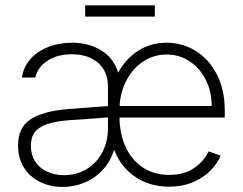

<svg xmlns="http://www.w3.org/2000/svg" viewBox="-20 -701 925 732"><path d="M416 -127.9H414.1Q400.4 -83.5 370.6 -52Q340.8 -20.5 301.5 -4.4Q262.2 11.7 218.8 11.7Q171.9 11.7 133.1 -7.1Q94.2 -25.9 71.5 -61.5Q48.8 -97.2 48.8 -146.5Q48.8 -214.4 95.9 -245.8Q143.1 -277.3 240.2 -285.2L352.5 -293.9L391.6 -296.4V-371.1Q391.6 -408.7 375 -436.3Q358.4 -463.9 327.4 -479Q296.4 -494.1 253.9 -494.1Q199.7 -494.1 162.1 -470.2Q124.5 -446.3 114.3 -405.3H63.5Q69.3 -445.3 95.5 -475.3Q121.6 -505.4 163.3 -521.7Q205.1 -538.1 255.9 -538.1Q317.9 -538.1 366 -508.8Q414.1 -479.5 430.2 -423.8Q459.5 -477.5 507.3 -507.8Q555.2 -538.1 615.2 -538.1Q675.3 -538.1 725.8 -507.1Q776.4 -476.1 806.6 -417.5Q836.9 -358.9 836.9 -280.3V-252.9H435.5Q436.5 -189 459.7 -139.4Q482.9 -89.8 525.4 -62Q567.9 -34.2 625 -34.2Q682.1 -34.2 720.2 -60.5Q758.3 -86.9 775.4 -124L821.3 -107.4Q808.1 -76.7 781.5 -49.8Q754.9 -22.9 714.8 -6.1Q674.8 10.7 625 10.7Q550.8 10.7 495.8 -26.6Q440.9 -64 416 -127.9ZM224.6 -33.2Q272.9 -33.2 311 -56.6Q349.1 -80.1 370.4 -120.8Q391.6 -161.6 391.6 -211.9V-253.4L359.4 -251Q279.8 -244.6 250 -243.2Q194.3 -239.3 161.1 -228.3Q127.9 -217.3 112.8 -197.3Q97.7 -177.2 97.7 -145.5Q97.7 -111.3 114 -85.7Q130.4 -60.1 159.4 -46.6Q188.5 -33.2 224.6 -33.2ZM787.1 -296.9Q787.1 -351.6 764.6 -396.5Q742.2 -441.4 702.9 -467.3Q663.6 -493.2 615.2 -493.2Q566.9 -493.2 527.1 -467.3Q487.3 -441.4 463.1 -396.5Q439 -351.6 436 -296.9ZM570.3 -637.7H304.7V-680.7H570.3Z"/></svg>

Font: Pretendard ExtraLight
Style: Regular
Weight: 200
Designer: Base glyphs from Inter by Rasmus Andersson; Hangeul glyphs from Noto Sans CJK(Source Han Sans) by Jang Soo-young and Kan
Foundry: Kil Hyung-jin
Version: Version 1.309